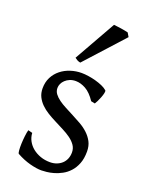

<svg xmlns="http://www.w3.org/2000/svg" viewBox="-141 -796 668 881"><g transform="rotate(20 193.0 -356.0)"><path d="M341.8 -138.2Q341.8 -103.5 332 -78.9Q322.3 -54.2 306.6 -37.1Q291 -20 272 -9.8Q252.9 0.5 234.4 5.9Q215.8 11.2 199.5 12.9Q183.1 14.6 173.8 14.6Q150.4 14.6 117.4 5.9Q84.5 -2.9 51.8 -21Q48.3 -22.5 47.1 -36.9Q45.9 -51.3 46.6 -70.1Q47.4 -88.9 49.6 -107.9Q51.8 -127 55.2 -138.2L76.2 -132.8Q77.1 -112.3 86.9 -94.2Q96.7 -76.2 113 -63Q129.4 -49.8 151.1 -42Q172.9 -34.2 198.2 -34.2Q215.8 -34.2 230.5 -39.8Q245.1 -45.4 255.9 -55.4Q266.6 -65.4 272.5 -79.6Q278.3 -93.8 278.3 -110.8Q278.3 -130.4 267.8 -145.5Q257.3 -160.6 240.2 -173.1Q223.1 -185.5 201.4 -196.5Q179.7 -207.5 157.2 -219.2Q136.7 -229.5 117.7 -241.2Q98.6 -252.9 83.7 -267.6Q68.8 -282.2 59.8 -300.3Q50.8 -318.4 50.8 -341.8Q50.8 -372.1 63 -395.8Q75.2 -419.4 95.5 -435.5Q115.7 -451.7 141.8 -460.2Q168 -468.8 195.8 -468.8Q210.9 -468.8 229.2 -466.1Q247.6 -463.4 265.4 -458.5Q283.2 -453.6 298.8 -446.8Q314.5 -439.9 324.2 -431.2Q327.1 -428.2 325 -418Q322.8 -407.7 318.1 -395.5Q313.5 -383.3 308.1 -372.6Q302.7 -361.8 299.8 -357.9L280.8 -361.8Q257.3 -397 232.2 -410.9Q207 -424.8 183.1 -424.8Q167 -424.8 154.3 -419.4Q141.6 -414.1 132.6 -405.5Q123.5 -397 118.9 -386.7Q114.3 -376.5 114.3 -366.2Q114.3 -350.6 123.5 -338.1Q132.8 -325.7 147.9 -314.7Q163.1 -303.7 182.4 -293.7Q201.7 -283.7 222.2 -272.9Q243.2 -262.2 264.6 -250Q286.1 -237.8 303.2 -221.9Q320.3 -206.1 331.1 -185.8Q341.8 -165.5 341.8 -138.2ZM172.9 -511.2Q164.1 -512.7 157.2 -516.6Q150.4 -520.5 145 -524.9L259.3 -727.1Q265.1 -726.6 274.7 -725.3Q284.2 -724.1 294.7 -722.7Q305.2 -721.2 314.9 -719.2Q324.7 -717.3 330.1 -715.8L341.3 -696.8Z"/></g></svg>

Font: Gentium Plus APac
Style: Regular
Weight: 400
Designer: J. Victor Gaultney, Annie Olsen, Iska Routamaa, Becca Hirsbrunner
Foundry: SIL International
Version: Version 5.000